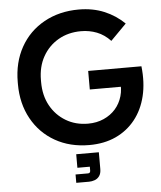

<svg xmlns="http://www.w3.org/2000/svg" viewBox="-61 -767 864 1031"><g transform="rotate(-5 371.5 -252.0)"><path d="M396 15Q292 15 212 -30.5Q132 -76 87 -157.5Q42 -239 42 -344V-355Q42 -461 87.5 -542.5Q133 -624 215 -669.5Q297 -715 402 -715Q477 -715 538.5 -689.5Q600 -664 647 -618L562 -532Q529 -567 489 -582.5Q449 -598 404 -598Q335 -598 281.5 -567Q228 -536 197.5 -481.5Q167 -427 167 -355V-344Q167 -272 197 -217.5Q227 -163 279.5 -131.5Q332 -100 399 -100Q446 -100 484 -117Q522 -134 547.5 -163Q573 -192 584.5 -231.5Q596 -271 589 -316L642 -282H424V-382H711Q721 -294 703.5 -221.5Q686 -149 644 -96Q602 -43 539.5 -14Q477 15 396 15ZM308 211V166H375Q388 166 388 152V131H321V58H443V148Q443 172 433 186Q423 200 407.5 205.5Q392 211 377 211Z"/></g></svg>

Font: SUSE SemiBold
Style: Regular
Weight: 600
Designer: Rene Bieder
Foundry: SUSE
Version: Version 1.000